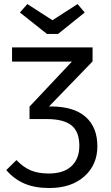

<svg xmlns="http://www.w3.org/2000/svg" viewBox="-20 -924 551 956"><path d="M269 -754.9H213.9L79.1 -861.8L116.2 -903.8L241.2 -823.2L366.2 -903.8L401.9 -861.8ZM231.9 -394Q347.2 -394 406 -342.3Q464.8 -290.5 464.8 -195.8Q464.8 -103.5 399.9 -45.7Q335 12.2 225.1 12.2Q153.8 12.2 102.1 -9.8Q50.3 -31.7 11.2 -77.1L62 -127Q95.2 -91.8 132.6 -75.9Q169.9 -60.1 222.2 -60.1Q296.9 -60.1 335.9 -96.7Q375 -133.3 375 -198.2Q375 -268.6 335.7 -299.8Q296.4 -331.1 213.9 -331.1H127V-393.1L337.9 -617.2H40V-688H440.9V-618.2L224.1 -394Z"/></svg>

Font: Fira Sans Book
Style: Regular
Weight: 350
Designer: Carrois Corporate & Edenspiekermann AG
Foundry: Carrois Corporate GbR & Edenspiekermann AG
Version: Version 4.203;PS 004.203;hotconv 1.0.88;makeotf.lib2.5.64775